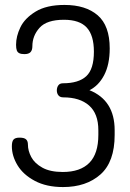

<svg xmlns="http://www.w3.org/2000/svg" viewBox="-20 -751 527 777"><path d="M378 -205V-224Q378 -291 340.5 -324Q303 -357 236 -357Q223 -357 216.5 -365Q210 -373 210 -385Q210 -397 216 -405.5Q222 -414 235 -414Q298 -414 329 -442.5Q360 -471 360 -542Q360 -608 331 -639.5Q302 -671 239 -671Q169 -671 140 -638.5Q111 -606 111 -564Q111 -548 103.5 -540Q96 -532 79 -532Q66 -532 58.5 -535.5Q51 -539 48 -547Q45 -555 45 -570Q45 -604 62.5 -640.5Q80 -677 124 -704Q168 -731 241 -731Q327 -731 375.5 -689Q424 -647 424 -555Q424 -490 401.5 -447Q379 -404 342 -386Q444 -345 444 -224V-205Q444 -96 386.5 -45Q329 6 235 6Q168 6 121 -19Q74 -44 51 -82Q28 -120 28 -159Q28 -179 35 -186.5Q42 -194 59 -194Q78 -194 85.5 -187Q93 -180 93 -166Q93 -141 106.5 -115.5Q120 -90 151.5 -72.5Q183 -55 234 -55Q305 -55 341.5 -92Q378 -129 378 -205Z"/></svg>

Font: Dosis
Style: Regular
Weight: 400
Designer: Edgar Tolentino, Pablo Impallari, Igino Marini
Foundry: Edgar Tolentino, Pablo Impallari, Igino Marini
Version: Version 1.007;Glyphs 3.1.1 (3134)